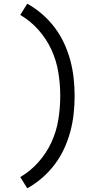

<svg xmlns="http://www.w3.org/2000/svg" viewBox="-20 -861 540 1042"><path d="M128 161 90 100Q145 68 188.5 19Q232 -30 259 -88.5Q286 -147 296.5 -211.5Q307 -276 307 -340Q307 -404 296.5 -468.5Q286 -533 259 -591.5Q232 -650 188.5 -699Q145 -748 90 -780L128 -841Q171 -817 208.5 -784.5Q246 -752 276 -712.5Q306 -673 327 -628Q348 -583 361 -535.5Q374 -488 379.5 -438.5Q385 -389 385 -340Q385 -291 379.5 -241.5Q374 -192 361 -144.5Q348 -97 327 -52Q306 -7 276 32.5Q246 72 208.5 104.5Q171 137 128 161Z"/></svg>

Font: Iosevka srxl
Style: Regular
Weight: 400
Monospace: yes
Designer: Belleve Invis
Foundry: Belleve Invis
Version: Version 33.0.1; ttfautohint (v1.8.3)